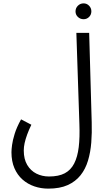

<svg xmlns="http://www.w3.org/2000/svg" viewBox="-20 -889 631 1139"><path d="M48 14Q48 -1 51.5 -28.5Q55 -56 67 -95Q79 -134 105 -181L166 -149Q151 -118 141 -90.5Q131 -63 126 -40Q121 -17 121 4Q121 55 141.5 89.5Q162 124 196 141Q230 158 271 158Q328 158 364 139Q400 120 420 81Q440 42 447 -16Q454 -74 451 -152L433 -694H509L524 -164Q526 -102 521.5 -44Q517 14 502 64Q487 114 457.5 151Q428 188 381.5 209Q335 230 266 230Q223 230 183.5 216.5Q144 203 113.5 176Q83 149 65.5 108.5Q48 68 48 14ZM476 -775Q456 -775 442 -788.5Q428 -802 428 -821Q428 -841 442 -855Q456 -869 476 -869Q495 -869 508.5 -855Q522 -841 522 -822Q522 -802 508.5 -788.5Q495 -775 476 -775Z"/></svg>

Font: Noto Sans Arabic ExtraCondensed
Style: Regular
Weight: 400
Width: 2
Designer: Monotype Design Team, Nadine Chahine, Nizar Qandah and Khaled Hosny
Foundry: Monotype Imaging Inc.
Version: Version 2.012